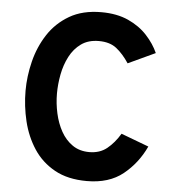

<svg xmlns="http://www.w3.org/2000/svg" viewBox="-52 -760 742 819"><g transform="rotate(5 319.0 -350.5)"><path d="M349.5 11Q268 11 211.8 -20.2Q155.5 -51.5 121.2 -103.8Q87 -156 71.5 -220.2Q56 -284.5 56 -350Q56 -412 71.8 -475.8Q87.5 -539.5 122.2 -593Q157 -646.5 213 -679.2Q269 -712 349.5 -712Q416 -712 465 -689.8Q514 -667.5 546.2 -632.2Q578.5 -597 595.5 -558.5L479.5 -504.5Q454 -543 425.2 -565.8Q396.5 -588.5 349.5 -588.5Q304.5 -588.5 274 -566.8Q243.5 -545 225 -509.5Q206.5 -474 198.5 -432Q190.5 -390 190.5 -350Q190.5 -307.5 199.8 -265.5Q209 -223.5 228.2 -189Q247.5 -154.5 277.5 -133.8Q307.5 -113 349.5 -113Q394.5 -113 425.2 -138Q456 -163 480 -203L598.5 -158.5Q564.5 -85.5 504.5 -37.2Q444.5 11 349.5 11Z"/></g></svg>

Font: Overpass
Style: Bold
Weight: 700
Designer: Delve Withrington, Dave Bailey, Thomas Jockin
Foundry: Delve Fonts LLC
Version: Version 4.000; ttfautohint (v1.8.3)